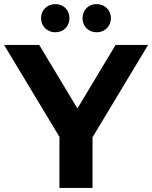

<svg xmlns="http://www.w3.org/2000/svg" viewBox="-34 -920 745 940"><path d="M237 -762C276 -762 306 -790 306 -831C306 -872 276 -900 237 -900C198 -900 167 -872 167 -831C167 -790 198 -762 237 -762ZM439 -762C478 -762 509 -790 509 -831C509 -872 478 -900 439 -900C400 -900 370 -872 370 -831C370 -790 400 -762 439 -762ZM691 -700H532L345 -389L158 -700H-14L257 -250V0H419V-248Z"/></svg>

Font: Talent SemiBold
Style: Bold
Weight: 700
Designer: Mike Powis
Version: Version 1.001;hotconv 1.0.109;makeotfexe 2.5.65596